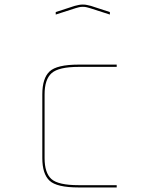

<svg xmlns="http://www.w3.org/2000/svg" viewBox="-20 -914 668 844"><path d="M493 -100V-90H326Q229 -90 197.5 -120Q166 -150 166 -219V-499Q166 -570 198 -600Q230 -630 326 -630H493V-620H326Q238 -620 207 -592.5Q176 -565 176 -499V-219Q176 -154 206 -127Q236 -100 326 -100ZM463 -850 376 -878Q369 -880 361.5 -882Q354 -884 344 -884Q334 -884 326.5 -882Q319 -880 312 -878L225 -850V-861L308 -888Q317 -890 325 -892Q333 -894 344 -894Q355 -894 363 -892Q371 -890 380 -888L463 -861Z"/></svg>

Font: Bungee Hairline
Style: Regular
Weight: 400
Designer: David Jonathan Ross
Foundry: David Jonathan Ross
Version: Version 1.000;PS 1.0;hotconv 1.0.72;makeotf.lib2.5.5900